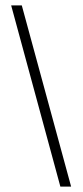

<svg xmlns="http://www.w3.org/2000/svg" viewBox="-20 -694 307 714"><path d="M204.5 0H244.5L61 -674H21.5Z"/></svg>

Font: Anybody SemiExpanded ExtraLight
Style: Regular
Weight: 250
Width: 6
Version: Version 1.113;gftools[0.9.25]